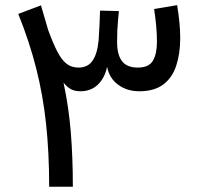

<svg xmlns="http://www.w3.org/2000/svg" viewBox="-20 -709 780 729"><path d="M277.8 -452.4Q251.5 -452.4 232.8 -466.9Q214.1 -481.4 197.9 -512.7Q181.6 -543.9 163.1 -594.5L135.5 -688.7L49.3 -656.2Q91.6 -551.3 117.3 -450Q143.1 -348.6 154.9 -239.3Q166.7 -129.9 166.7 0H256.6Q256.6 -108.9 249 -204.6Q241.5 -300.3 221.2 -395.3Q233.9 -379.2 248.5 -370.8Q263.2 -362.5 286.6 -362.5Q326.2 -363 352.1 -388.2Q377.9 -413.3 386.7 -455.6Q394.5 -412.6 428.2 -387.6Q461.9 -362.5 508.8 -362.5Q565.7 -362.5 599.7 -388.1Q633.8 -413.6 649 -459.4Q664.3 -505.1 664.3 -564.9Q664.3 -593.8 661.1 -625Q658 -656.2 652.6 -689.5L565.2 -674.8Q570.3 -641.1 573.1 -609.9Q575.9 -578.6 575.9 -550.3Q575.9 -504.4 560.5 -478.4Q545.2 -452.4 503.4 -452.4Q461.9 -452.4 443.2 -476.8Q424.6 -501.2 424.6 -549.1Q424.6 -572.3 425.4 -592.2Q426.3 -612.1 428 -630.4Q429.7 -648.7 431.4 -667L359.9 -668.7Q359.1 -640.9 357.9 -615.6Q356.7 -590.3 354.5 -556.6Q349.6 -504.9 331.5 -478.6Q313.5 -452.4 277.8 -452.4Z"/></svg>

Font: Estedad-FD-VF Thin
Style: Regular
Weight: 100
Designer: Amin Abedi
Version: Version 5.0